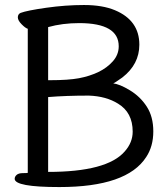

<svg xmlns="http://www.w3.org/2000/svg" viewBox="-20 -737 676 773"><path d="M173.8 -44.9Q410.6 -44.9 481.9 -127Q514.2 -163.1 514.2 -207Q514.2 -284.2 455.1 -319.8Q407.2 -349.6 337.9 -352.1Q245.1 -352.1 173.8 -346.2ZM181.2 -414.1Q255.4 -414.1 298.1 -422.1Q340.8 -430.2 376 -447Q411.1 -463.9 434.6 -490.5Q458 -517.1 458 -550.8Q458 -643.6 299.8 -644Q231 -644 173.8 -627.9V-414.1ZM219.2 16.1Q39.1 16.1 39.1 -17.1Q39.1 -25.9 47.1 -33Q55.2 -40 72 -40Q88.9 -40 91.8 -41V-621.1Q82 -624 66.9 -639.4Q51.8 -654.8 51.8 -667Q51.8 -680.2 63 -685.1Q88.9 -694.8 166.5 -705.8Q244.1 -716.8 317.9 -716.8Q393.1 -716.8 442.9 -695.8Q541 -654.8 541 -557.1Q541 -478 472.2 -424.8Q442.4 -403.8 436 -400.9Q460.9 -398.9 502.9 -373.5Q544.9 -348.1 571 -307.6Q597.2 -267.1 597.2 -208Q597.2 -147.9 568.8 -105Q491.2 16.1 219.2 16.1Z"/></svg>

Font: LXGW WenKai Screen R
Style: Regular
Weight: 400
Designer: Fontworks Inc.
Version: Version 1.235;May 31, 2022